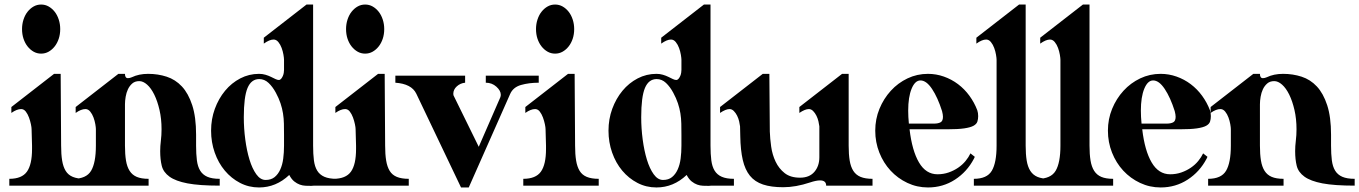

<svg xmlns="http://www.w3.org/2000/svg" viewBox="-20 -834 5982 845"><path d="M247 -509 249 -193Q249 -155 253.5 -127.5Q258 -100 269 -82Q280 -64 300.5 -55.5Q321 -47 353 -47V-17H21V-47Q76 -47 98.5 -78.5Q121 -110 121 -178V-193L119 -266Q119 -273 116 -287.5Q113 -302 107.5 -317Q102 -332 93.5 -343Q85 -354 73 -354Q54 -354 30 -337V-363L218 -509ZM161 -814Q179 -814 194 -805.5Q209 -797 220.5 -782.5Q232 -768 238.5 -748Q245 -728 245 -706Q245 -683 238.5 -663.5Q232 -644 220.5 -629.5Q209 -615 194 -606.5Q179 -598 161 -598Q143 -598 128 -606.5Q113 -615 101.5 -629.5Q90 -644 83.5 -663.5Q77 -683 77 -706Q77 -728 83.5 -748Q90 -768 101.5 -782.5Q113 -797 128 -805.5Q143 -814 161 -814Z M402 -193V-266Q402 -273 399.5 -287.5Q397 -302 391.5 -317Q386 -332 377 -343Q368 -354 356 -354Q337 -354 313 -337V-363L501 -509H530Q530 -490 543 -490Q551 -490 560 -494Q591 -509 632 -509Q675 -509 713.5 -496.5Q752 -484 780.5 -453.5Q809 -423 826 -371Q843 -319 843 -241V-193Q843 -156 846.5 -128.5Q850 -101 861 -83Q872 -65 892.5 -56Q913 -47 947 -47V-17Q857 -17 805 -27Q753 -37 726 -56.5Q699 -76 692 -104Q685 -132 685 -169Q685 -191 688 -215Q691 -239 691 -265Q691 -311 682 -350Q673 -389 659 -417.5Q645 -446 627.5 -461.5Q610 -477 593 -477Q574 -477 562 -466.5Q550 -456 543 -441Q536 -426 533 -408Q530 -390 530 -375V-193Q530 -155 534.5 -127.5Q539 -100 550.5 -82Q562 -64 582 -55.5Q602 -47 634 -47V-17H302V-47Q360 -47 381 -82.5Q402 -118 402 -193Z M1358 -814V-193Q1358 -156 1361.5 -128.5Q1365 -101 1376 -83Q1387 -65 1407.5 -56Q1428 -47 1461 -47V-17H1363Q1360 -17 1356.5 -16.5Q1353 -16 1350 -16Q1338 -16 1325 -16.5Q1312 -17 1299.5 -21.5Q1287 -26 1275 -35.5Q1263 -45 1253 -64Q1195 -9 1120 -9Q1075 -9 1036.5 -29Q998 -49 969.5 -83Q941 -117 925 -162.5Q909 -208 909 -259Q909 -310 925.5 -355Q942 -400 970.5 -434.5Q999 -469 1037.5 -489Q1076 -509 1120 -509Q1135 -509 1148.5 -505Q1162 -501 1173 -495.5Q1184 -490 1192.5 -486Q1201 -482 1207 -482Q1213 -482 1217.5 -487.5Q1222 -493 1225 -500Q1228 -507 1229 -514.5Q1230 -522 1230 -526V-571Q1230 -578 1227.5 -593Q1225 -608 1219.5 -623Q1214 -638 1205 -649Q1196 -660 1184 -660Q1166 -660 1141 -642V-668L1329 -814ZM1230 -240Q1230 -266 1229.5 -289.5Q1229 -313 1225.5 -335Q1222 -357 1214.5 -379.5Q1207 -402 1194 -426Q1180 -452 1162 -469Q1144 -486 1121 -486Q1086 -486 1069.5 -447Q1053 -408 1053 -318Q1053 -269 1059.5 -220Q1066 -171 1078 -131.5Q1090 -92 1108 -67Q1126 -42 1149 -42Q1173 -42 1188.5 -54.5Q1204 -67 1213.5 -88Q1223 -109 1226.5 -136Q1230 -163 1230 -193Z M1673 -509 1675 -193Q1675 -155 1679.5 -127.5Q1684 -100 1695 -82Q1706 -64 1726.5 -55.5Q1747 -47 1779 -47V-17H1447V-47Q1502 -47 1524.5 -78.5Q1547 -110 1547 -178V-193L1545 -266Q1545 -273 1542 -287.5Q1539 -302 1533.5 -317Q1528 -332 1519.5 -343Q1511 -354 1499 -354Q1480 -354 1456 -337V-363L1644 -509ZM1587 -814Q1605 -814 1620 -805.5Q1635 -797 1646.5 -782.5Q1658 -768 1664.5 -748Q1671 -728 1671 -706Q1671 -683 1664.5 -663.5Q1658 -644 1646.5 -629.5Q1635 -615 1620 -606.5Q1605 -598 1587 -598Q1569 -598 1554 -606.5Q1539 -615 1527.5 -629.5Q1516 -644 1509.5 -663.5Q1503 -683 1503 -706Q1503 -728 1509.5 -748Q1516 -768 1527.5 -782.5Q1539 -797 1554 -805.5Q1569 -814 1587 -814Z M1720 -501H2027V-470Q2006 -468 1990.5 -454Q1975 -440 1975 -421Q1975 -414 1978 -410L2087 -188L2182 -406Q2184 -412 2184 -417Q2184 -435 2164.5 -452.5Q2145 -470 2118 -470V-501H2351V-470Q2308 -470 2273 -460Q2238 -450 2225 -420L2043 -9H2009L1812 -422Q1791 -465 1720 -470Z M2509 -509 2511 -193Q2511 -155 2515.5 -127.5Q2520 -100 2531 -82Q2542 -64 2562.5 -55.5Q2583 -47 2615 -47V-17H2283V-47Q2338 -47 2360.5 -78.5Q2383 -110 2383 -178V-193L2381 -266Q2381 -273 2378 -287.5Q2375 -302 2369.5 -317Q2364 -332 2355.5 -343Q2347 -354 2335 -354Q2316 -354 2292 -337V-363L2480 -509ZM2423 -814Q2441 -814 2456 -805.5Q2471 -797 2482.5 -782.5Q2494 -768 2500.5 -748Q2507 -728 2507 -706Q2507 -683 2500.5 -663.5Q2494 -644 2482.5 -629.5Q2471 -615 2456 -606.5Q2441 -598 2423 -598Q2405 -598 2390 -606.5Q2375 -615 2363.5 -629.5Q2352 -644 2345.5 -663.5Q2339 -683 2339 -706Q2339 -728 2345.5 -748Q2352 -768 2363.5 -782.5Q2375 -797 2390 -805.5Q2405 -814 2423 -814Z M3107 -814V-193Q3107 -156 3110.5 -128.5Q3114 -101 3125 -83Q3136 -65 3156.5 -56Q3177 -47 3210 -47V-17H3112Q3109 -17 3105.5 -16.5Q3102 -16 3099 -16Q3087 -16 3074 -16.5Q3061 -17 3048.5 -21.5Q3036 -26 3024 -35.5Q3012 -45 3002 -64Q2944 -9 2869 -9Q2824 -9 2785.5 -29Q2747 -49 2718.5 -83Q2690 -117 2674 -162.5Q2658 -208 2658 -259Q2658 -310 2674.5 -355Q2691 -400 2719.5 -434.5Q2748 -469 2786.5 -489Q2825 -509 2869 -509Q2884 -509 2897.5 -505Q2911 -501 2922 -495.5Q2933 -490 2941.5 -486Q2950 -482 2956 -482Q2962 -482 2966.5 -487.5Q2971 -493 2974 -500Q2977 -507 2978 -514.5Q2979 -522 2979 -526V-571Q2979 -578 2976.5 -593Q2974 -608 2968.5 -623Q2963 -638 2954 -649Q2945 -660 2933 -660Q2915 -660 2890 -642V-668L3078 -814ZM2979 -240Q2979 -266 2978.5 -289.5Q2978 -313 2974.5 -335Q2971 -357 2963.5 -379.5Q2956 -402 2943 -426Q2929 -452 2911 -469Q2893 -486 2870 -486Q2835 -486 2818.5 -447Q2802 -408 2802 -318Q2802 -269 2808.5 -220Q2815 -171 2827 -131.5Q2839 -92 2857 -67Q2875 -42 2898 -42Q2922 -42 2937.5 -54.5Q2953 -67 2962.5 -88Q2972 -109 2975.5 -136Q2979 -163 2979 -193Z M3366 -509 3368 -255Q3369 -224 3374 -188.5Q3379 -153 3393.5 -122.5Q3408 -92 3433.5 -72Q3459 -52 3501 -52Q3542 -52 3564 -77.5Q3586 -103 3586 -142V-278Q3585 -287 3582 -300Q3579 -313 3573 -325Q3567 -337 3558.5 -345.5Q3550 -354 3540 -354Q3523 -354 3498 -337V-363L3686 -509H3715V-193Q3715 -155 3719.5 -127.5Q3724 -100 3735.5 -82Q3747 -64 3767.5 -55.5Q3788 -47 3820 -47V-17H3603H3616Q3616 -40 3589 -40Q3572 -40 3545 -31Q3482 -10 3427 -10Q3374 -10 3338 -22Q3302 -34 3280.5 -60.5Q3259 -87 3249 -130Q3239 -173 3238 -235L3237 -278Q3236 -287 3233 -300Q3230 -313 3224 -325Q3218 -337 3209.5 -345.5Q3201 -354 3191 -354Q3174 -354 3149 -337V-363L3337 -509Z M4064 -509Q4100 -509 4134 -497Q4168 -485 4196.5 -463.5Q4225 -442 4246.5 -412.5Q4268 -383 4281 -349Q4285 -337 4285 -323Q4285 -310 4281.5 -299Q4278 -288 4264.5 -280.5Q4251 -273 4223.5 -269Q4196 -265 4149 -265H3983Q3994 -171 4024.5 -119Q4055 -67 4106 -67Q4132 -67 4155 -75Q4178 -83 4197 -96Q4216 -109 4229.5 -125.5Q4243 -142 4251 -159L4270 -144Q4269 -141 4268 -139Q4267 -137 4266 -135Q4236 -78 4183 -43.5Q4130 -9 4064 -9Q4016 -9 3973.5 -29Q3931 -49 3899.5 -83Q3868 -117 3850 -162.5Q3832 -208 3832 -259Q3832 -310 3850.5 -355Q3869 -400 3900.5 -434.5Q3932 -469 3974 -489Q4016 -509 4064 -509ZM3980 -290H4091Q4108 -290 4119 -295.5Q4130 -301 4130 -320Q4130 -325 4129 -331Q4128 -337 4126 -345Q4107 -405 4082 -442.5Q4057 -480 4031 -480Q4007 -480 3992 -443.5Q3977 -407 3977 -347Q3977 -320 3980 -290Z M4494 -814V-193Q4494 -155 4498.5 -127.5Q4503 -100 4514.5 -82Q4526 -64 4546 -55.5Q4566 -47 4598 -47V-17H4266V-47Q4324 -47 4345 -82.5Q4366 -118 4366 -193V-571Q4366 -578 4363.5 -593Q4361 -608 4355.5 -623Q4350 -638 4341 -649Q4332 -660 4320 -660Q4302 -660 4277 -642V-668L4465 -814Z M4775 -814V-193Q4775 -155 4779.5 -127.5Q4784 -100 4795.5 -82Q4807 -64 4827 -55.5Q4847 -47 4879 -47V-17H4547V-47Q4605 -47 4626 -82.5Q4647 -118 4647 -193V-571Q4647 -578 4644.5 -593Q4642 -608 4636.5 -623Q4631 -638 4622 -649Q4613 -660 4601 -660Q4583 -660 4558 -642V-668L4746 -814Z M5088 -509Q5124 -509 5158 -497Q5192 -485 5220.5 -463.5Q5249 -442 5270.5 -412.5Q5292 -383 5305 -349Q5309 -337 5309 -323Q5309 -310 5305.5 -299Q5302 -288 5288.5 -280.5Q5275 -273 5247.5 -269Q5220 -265 5173 -265H5007Q5018 -171 5048.5 -119Q5079 -67 5130 -67Q5156 -67 5179 -75Q5202 -83 5221 -96Q5240 -109 5253.5 -125.5Q5267 -142 5275 -159L5294 -144Q5293 -141 5292 -139Q5291 -137 5290 -135Q5260 -78 5207 -43.5Q5154 -9 5088 -9Q5040 -9 4997.5 -29Q4955 -49 4923.5 -83Q4892 -117 4874 -162.5Q4856 -208 4856 -259Q4856 -310 4874.5 -355Q4893 -400 4924.5 -434.5Q4956 -469 4998 -489Q5040 -509 5088 -509ZM5004 -290H5115Q5132 -290 5143 -295.5Q5154 -301 5154 -320Q5154 -325 5153 -331Q5152 -337 5150 -345Q5131 -405 5106 -442.5Q5081 -480 5055 -480Q5031 -480 5016 -443.5Q5001 -407 5001 -347Q5001 -320 5004 -290Z M5397 -193V-266Q5397 -273 5394.5 -287.5Q5392 -302 5386.5 -317Q5381 -332 5372 -343Q5363 -354 5351 -354Q5332 -354 5308 -337V-363L5496 -509H5525Q5525 -490 5538 -490Q5546 -490 5555 -494Q5586 -509 5627 -509Q5670 -509 5708.5 -496.5Q5747 -484 5775.5 -453.5Q5804 -423 5821 -371Q5838 -319 5838 -241V-193Q5838 -156 5841.5 -128.5Q5845 -101 5856 -83Q5867 -65 5887.5 -56Q5908 -47 5942 -47V-17Q5852 -17 5800 -27Q5748 -37 5721 -56.5Q5694 -76 5687 -104Q5680 -132 5680 -169Q5680 -191 5683 -215Q5686 -239 5686 -265Q5686 -311 5677 -350Q5668 -389 5654 -417.5Q5640 -446 5622.5 -461.5Q5605 -477 5588 -477Q5569 -477 5557 -466.5Q5545 -456 5538 -441Q5531 -426 5528 -408Q5525 -390 5525 -375V-193Q5525 -155 5529.5 -127.5Q5534 -100 5545.5 -82Q5557 -64 5577 -55.5Q5597 -47 5629 -47V-17H5297V-47Q5355 -47 5376 -82.5Q5397 -118 5397 -193Z"/></svg>

Font: CatShop
Style: Regular
Weight: 400
Designer: Peter Wiegel
Foundry: Peter Wiegel
Version: Version 1.000 2009 initial release